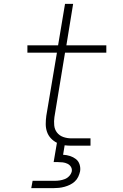

<svg xmlns="http://www.w3.org/2000/svg" viewBox="-20 -755 640 995"><path d="M142 220 149 182H264Q277 182 290 180Q303 178 316 173Q329 168 339 157Q349 146 352 133Q354 120 347.5 109.5Q341 99 329.5 93.5Q318 88 305.5 86.5Q293 85 280 85H258L275 -15Q257 -24 243.5 -38.5Q230 -53 223.5 -72Q217 -91 217 -112Q217 -133 220 -155L275 -482H122V-520H281L317 -735H359L324 -520H531V-482H317L262 -148Q259 -127 261 -105.5Q263 -84 275.5 -68Q288 -52 308 -45Q328 -38 350 -38H449V0H350Q341 0 332.5 -0.5Q324 -1 315 -2L307 47Q326 48 343 53.5Q360 59 373.5 69.5Q387 80 392.5 97.5Q398 115 395 133Q392 147 385.5 161Q379 175 367.5 185.5Q356 196 342.5 202.5Q329 209 314.5 213Q300 217 285.5 218.5Q271 220 257 220Z"/></svg>

Font: Iosevka SS04 XLt Ex Obl
Style: Regular
Weight: 200
Width: 7
Italic angle: -9°
Monospace: yes
Designer: Belleve Invis
Foundry: Belleve Invis
Version: Version 19.0.0; ttfautohint (v1.8.4)